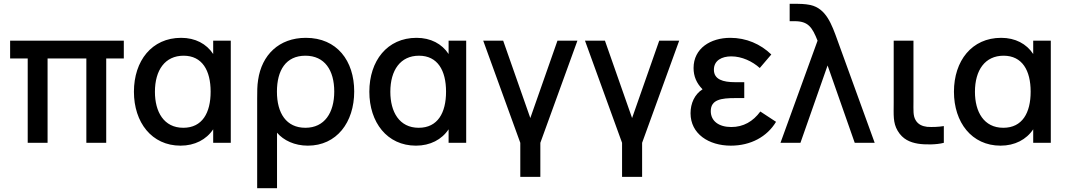

<svg xmlns="http://www.w3.org/2000/svg" viewBox="-20 -755 5645 1015"><path d="M126.5 0H231.5V-446H436.5V0H541.5V-446H634.5V-540H33.5V-446H126.5Z M934.5 15C1009.5 15 1071 -17 1107 -71.5V0H1200V-540H1107V-469.5C1071.5 -523.5 1012.5 -555 937.5 -555C782.5 -555 688 -433.5 688 -270C688 -108.5 781.5 15 934.5 15ZM799 -269.5C799 -384.5 852.5 -460.5 950.5 -460.5C1049 -460.5 1093.5 -382.5 1093.5 -270.5C1093.5 -158.5 1049.5 -79.5 949 -79.5C846 -79.5 799 -164 799 -269.5Z M1339.5 -233.5V240H1444.5V-53.5C1479.5 -12.5 1537.5 15 1607.5 15C1759 15 1852.5 -107.5 1852.5 -271.5C1852.5 -433.5 1761.5 -555 1597 -555C1454 -555 1363.5 -463.5 1344.5 -332.5C1339.5 -302.5 1339.5 -269.5 1339.5 -233.5ZM1444 -270.5C1444 -383 1491 -460.5 1594.5 -460.5C1696.5 -460.5 1747 -383.5 1747 -271C1747 -159.5 1696 -79.5 1594.5 -79.5C1493.5 -79.5 1444 -156.5 1444 -270.5Z M2179 15C2254 15 2315.5 -17 2351.5 -71.5V0H2444.5V-540H2351.5V-469.5C2316 -523.5 2257 -555 2182 -555C2027 -555 1932.5 -433.5 1932.5 -270C1932.5 -108.5 2026 15 2179 15ZM2043.5 -269.5C2043.5 -384.5 2097 -460.5 2195 -460.5C2293.5 -460.5 2338 -382.5 2338 -270.5C2338 -158.5 2294 -79.5 2193.5 -79.5C2090.5 -79.5 2043.5 -164 2043.5 -269.5Z M2730.5 180H2836.5V0L3032.5 -540H2927L2783.5 -131L2640 -540H2534.5L2730.5 0Z M3268.5 180H3374.5V0L3570.5 -540H3465L3321.5 -131L3178 -540H3072.5L3268.5 0Z M3843.5 15C3948.5 15 4035 -32 4082.5 -111L3999.5 -165.5C3961 -113 3910 -83.5 3846 -83.5C3779.5 -83.5 3737.5 -115.5 3737.5 -167.5C3737.5 -228.5 3792.5 -236.5 3866.5 -236.5H3914.5V-320.5H3866.5C3801.5 -320.5 3754 -335 3754 -386.5C3754 -436 3796.5 -457 3846 -457C3902 -457 3957.5 -430.5 3996.5 -395.5L4057.5 -467C4000.5 -522 3925.5 -555 3840.5 -555C3736.5 -555 3646.5 -499.5 3646.5 -395.5C3646.5 -352 3662 -315 3694 -283C3652 -256.5 3630.5 -208.5 3630.5 -156.5C3630.5 -47.5 3726.5 15 3843.5 15Z M4302 -540 4106 0H4211.5L4355 -409L4498.5 0H4604L4408 -540C4376.5 -627.5 4347.5 -709.5 4264.5 -728.5C4237.5 -734.5 4202.5 -735 4190.5 -735H4154.5V-643H4180.5C4252.5 -643 4273.5 -611.5 4302 -540Z M4832.5 4.5C4869 10.5 4931 10.5 4969.5 0V-88.5C4941.5 -84 4908.5 -82.5 4881 -84.5C4856.5 -87.5 4833.5 -96.5 4820 -120.5C4806.5 -143.5 4809 -172.5 4809 -217.5V-540H4704.5V-212.5C4704.5 -148 4700 -106.5 4725.5 -63.5C4752.5 -18 4791.5 -2.5 4832.5 4.5Z M5269.5 15C5344.5 15 5406 -17 5442 -71.5V0H5535V-540H5442V-469.5C5406.5 -523.5 5347.5 -555 5272.5 -555C5117.5 -555 5023 -433.5 5023 -270C5023 -108.5 5116.5 15 5269.5 15ZM5134 -269.5C5134 -384.5 5187.5 -460.5 5285.5 -460.5C5384 -460.5 5428.5 -382.5 5428.5 -270.5C5428.5 -158.5 5384.5 -79.5 5284 -79.5C5181 -79.5 5134 -164 5134 -269.5Z"/></svg>

Font: Eudonet SemiBold
Style: Regular
Weight: 600
Designer: Mikhail Sharanda
Foundry: Mikhail Sharanda
Version: Version 4.503;Glyphs 3.1.2 (3151)